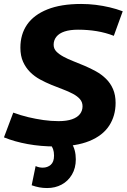

<svg xmlns="http://www.w3.org/2000/svg" viewBox="-41 -730 644 970"><path d="M579 -673 534 -549Q493 -565 448 -572.5Q403 -580 353 -580Q313 -580 285.5 -571Q258 -562 244 -544.5Q230 -527 230 -504Q230 -484 243.5 -470Q257 -456 279 -444Q301 -432 329 -421Q357 -410 386.5 -397.5Q416 -385 444 -369.5Q472 -354 494.5 -332Q517 -310 530 -280Q543 -250 543 -210Q543 -145 510.5 -95Q478 -45 410.5 -17.5Q343 10 239 10Q166 10 99.5 -2Q33 -14 -21 -36L26 -161Q64 -147 102 -138Q140 -129 178.5 -123.5Q217 -118 255 -118Q296 -118 323 -127.5Q350 -137 363 -154Q376 -171 376 -193Q376 -214 363 -229Q350 -244 327.5 -256Q305 -268 277 -278.5Q249 -289 219.5 -301Q190 -313 161.5 -328.5Q133 -344 111 -366Q89 -388 75.5 -418Q62 -448 62 -489Q62 -557 96 -606Q130 -655 198.5 -682.5Q267 -710 369 -710Q407 -710 443 -705.5Q479 -701 513 -693Q547 -685 579 -673ZM119 206 139 109Q147 113 156.5 115Q166 117 175 117Q199 117 215.5 102.5Q232 88 232 56Q232 37 227 23Q222 9 210 -6L320 -7Q331 9 336.5 30Q342 51 342 75Q342 119 322.5 152Q303 185 270.5 202.5Q238 220 197 220Q176 220 157.5 216.5Q139 213 119 206Z"/></svg>

Font: Georama ExtraCondensed Thin
Style: Bold Italic
Weight: 700
Italic angle: -9°
Version: Version 1.001